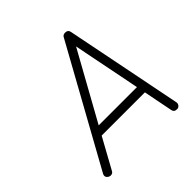

<svg xmlns="http://www.w3.org/2000/svg" viewBox="-181 -854 1008 1008"><g transform="rotate(-45 323.0 -350.0)"><path d="M518 -182H197L104 -13Q98 0 83 0Q77 0 71 -3Q50 -15 61 -36L421 -687Q427 -700 443 -700Q465 -700 468 -680L598 -29Q600 -19 594.5 -10.5Q589 -2 579 0H574Q553 0 550 -20ZM508 -231 433 -608 224 -231Z"/></g></svg>

Font: Quicksand
Style: Italic
Weight: 400
Italic angle: -12°
Designer: Andrew Paglinawan
Foundry: Andrew Paglinawan
Version: 1.002